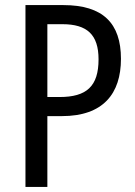

<svg xmlns="http://www.w3.org/2000/svg" viewBox="-20 -734 532 754"><path d="M229 -714H80V0H166V-278H223C385 -278 455 -366 455 -503C455 -643 384 -714 229 -714ZM225 -639C322 -639 367 -598 367 -501C367 -395 320 -353 214 -353H166V-639Z"/></svg>

Font: Noto Sans Khmer Condensed
Style: Regular
Weight: 400
Width: 3
Designer: Danh Hong and the Monotype Design Team
Foundry: Monotype Imaging Inc.
Version: Version 2.004